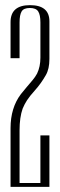

<svg xmlns="http://www.w3.org/2000/svg" viewBox="-20 -726 232 746"><path d="M21 -640Q21 -706 96.5 -706Q172 -706 172 -643V-497Q172 -458 158 -434Q139 -401 117 -376.5Q95 -352 85 -336.5Q75 -321 68 -304Q56 -270 56 -220V-15H137V-200H172V0H21V-228Q21 -307 61 -360Q72 -374 84 -388Q96 -402 106.5 -414.5Q117 -427 124 -440Q137 -467 137 -502V-639Q137 -668 128.5 -681.5Q120 -695 96 -695Q72 -695 64 -681.5Q56 -668 56 -639V-500H21Z"/></svg>

Font: Dorsa
Style: Regular
Weight: 400
Version: Version 1.002